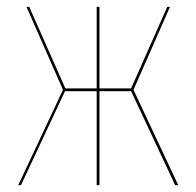

<svg xmlns="http://www.w3.org/2000/svg" viewBox="-20 -538 571 558"><path d="M368 -277 498 0H489L361 -273H269V0H261V-273H169L41 0H33L163 -277L57 -518H65L170 -281H261V-518H269V-281H361L466 -518H474Z"/></svg>

Font: Fira Sans Compressed Eight
Style: Regular
Weight: 100
Width: 1
Designer: bBox Type GmbH & Carrois Corporate GbR & Edenspiekermann AG
Foundry: bBox Type GmbH & Carrois Corporate GbR & Edenspiekermann AG
Version: Version 4.301